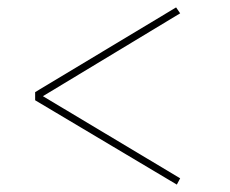

<svg xmlns="http://www.w3.org/2000/svg" viewBox="-20 -544 622 519"><path d="M458 -45 75 -273V-295L456 -524L467 -508L96 -284L467 -62Z"/></svg>

Font: Display Regular
Style: Regular
Weight: 400
Designer: Latin by Veronika Burian and Jose Scaglione. Greek by Irene Vlachou. Cyrillic by Vera Evstafieva.
Foundry: TypeTogether
Version: Version 3.002